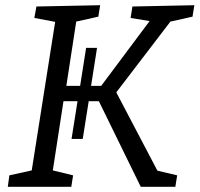

<svg xmlns="http://www.w3.org/2000/svg" viewBox="-20 -718 767 738"><path d="M720 -654 635 -635 427 -363 585 -62 661 -44 654 0H521L360 -329H321L298 -184H255L278 -329H224L183 -63L261 -44L254 0H10L16 -44L102 -63L192 -634L112 -649L120 -693L365 -698L358 -654L273 -635L235 -388H288L311 -534H353L330 -388H369L555 -637L482 -649L489 -693L727 -698Z"/></svg>

Font: Bitter Pro
Style: Italic
Weight: 400
Italic angle: -9°
Designer: Sol Matas, and Bitter project Authors
Foundry: Sol Matas
Version: Version 1.010